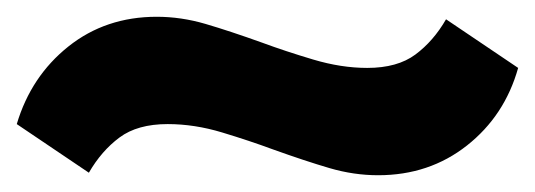

<svg xmlns="http://www.w3.org/2000/svg" viewBox="-49 -365 638 229"><path d="M402 -156Q373 -156 344 -164.5Q315 -173 276 -187Q249 -197 216 -207Q183 -217 151 -217Q115 -217 93.5 -201Q72 -185 57 -159L-29 -217Q-12 -274 32.5 -309.5Q77 -345 138 -345Q167 -345 196 -336.5Q225 -328 264 -314Q291 -304 324.5 -294Q358 -284 389 -284Q425 -284 446.5 -300Q468 -316 483 -342L569 -284Q553 -227 508 -191.5Q463 -156 402 -156Z"/></svg>

Font: Braah One
Style: Regular
Weight: 400
Designer: Ashish Kumar
Foundry: Ashish Kumar
Version: Version 1.001; ttfautohint (v1.8.4.7-5d5b);gftools[0.9.29]